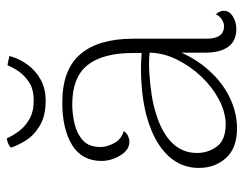

<svg xmlns="http://www.w3.org/2000/svg" viewBox="-98 -624 733 578"><g transform="rotate(-90 269.0 -334.5)"><path d="M472 10Q435 10 417.5 -14.5Q400 -39 400 -83V-205L415 -194Q394 -130 356 -83.5Q318 -37 270 -12.5Q222 12 172 12Q113 12 83 -21Q53 -54 53 -103Q53 -140 71 -170.5Q89 -201 124.5 -224Q160 -247 212 -261Q255 -272 305 -275.5Q355 -279 399 -275V-301Q399 -392 362.5 -438Q326 -484 244 -484Q216 -484 186 -477Q156 -470 136 -452Q116 -434 116 -399Q116 -380 127.5 -358Q139 -336 164 -329Q157 -319 148 -315.5Q139 -312 132 -312Q107 -312 90.5 -339.5Q74 -367 74 -396Q74 -455 122 -484.5Q170 -514 250 -514Q349 -514 395.5 -459.5Q442 -405 442 -300V-80Q442 -27 480 -27Q489 -27 499.5 -33.5Q510 -40 516 -52Q521 -45 523.5 -39.5Q526 -34 526 -28Q526 -11 509 -0.5Q492 10 472 10ZM186 -22Q222 -23 259 -42.5Q296 -62 327.5 -95Q359 -128 379 -168.5Q399 -209 400 -251Q374 -254 340 -252Q306 -250 273.5 -245Q241 -240 217 -232Q160 -215 129 -184Q98 -153 98 -108Q98 -75 117.5 -48.5Q137 -22 186 -22ZM255 -600Q290 -600 311 -614Q332 -628 344.5 -646.5Q357 -665 362 -679Q369 -678 375.5 -676.5Q382 -675 390 -673Q382 -644 364.5 -619.5Q347 -595 319.5 -579.5Q292 -564 255 -564Q210 -564 180.5 -581.5Q151 -599 135.5 -624Q120 -649 114 -669Q121 -675 128 -677.5Q135 -680 142 -681Q149 -665 162.5 -646Q176 -627 199 -613.5Q222 -600 255 -600Z"/></g></svg>

Font: Arima ExtraLight
Style: Regular
Weight: 250
Designer: Joana Correia and Natanael Gama
Foundry: NDISCOVER
Version: Version 1.101;gftools[0.9.23]